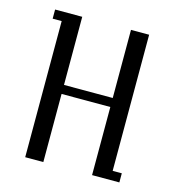

<svg xmlns="http://www.w3.org/2000/svg" viewBox="-83 -583 595 654"><g transform="rotate(15 214.0 -256.0)"><path d="M32.2 -480V-512.2H127.9V-272H299.8V-512.2H363.8V-32.2H396V0H299.8V-240.2H127.9V0H64V-480Z"/></g></svg>

Font: Gawaa
Style: Regular
Weight: 400
Designer: T. Christopher White
Version: Version 1.0